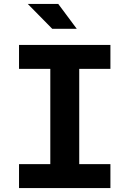

<svg xmlns="http://www.w3.org/2000/svg" viewBox="-20 -959 660 979"><path d="M77 0H543V-122H384V-608H543V-730H77V-608H236.5V-122H77ZM371.5 -812 277 -939H121.5L246.5 -812Z"/></svg>

Font: Monaspace Neon
Style: Bold
Weight: 700
Designer: Riley Cran & the Lettermatic Team
Foundry: Lettermatic
Version: Version 1.200 (Monaspace Neon)